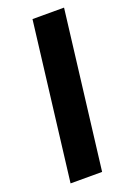

<svg xmlns="http://www.w3.org/2000/svg" viewBox="-141 -779 570 832"><g transform="rotate(-20 144.0 -363.0)"><path d="M179.5 0H34L122.5 -725.5H268Z"/></g></svg>

Font: Lato Heavy
Style: Italic
Weight: 800
Italic angle: -7°
Designer: Lukasz Dziedzic
Foundry: tyPoland Lukasz Dziedzic
Version: Version 2.007; 2014-02-27